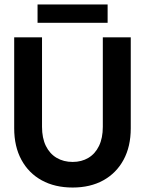

<svg xmlns="http://www.w3.org/2000/svg" viewBox="-20 -827 671 859"><path d="M440 -660H565V-253Q565 -171.5 532.8 -112Q500.5 -52.5 442.2 -20.2Q384 12 305 12Q225.5 12 166.8 -20.2Q108 -52.5 75.8 -112Q43.5 -171.5 43.5 -253V-660H168V-259.5Q168 -209.5 185.2 -174.2Q202.5 -139 233.5 -120.8Q264.5 -102.5 305 -102.5Q345 -102.5 375.5 -120.8Q406 -139 423 -174.2Q440 -209.5 440 -259.5ZM148 -725V-807H461.5V-725Z"/></svg>

Font: League Spartan Thin SemiBold
Style: Regular
Weight: 600
Version: Version 2.002